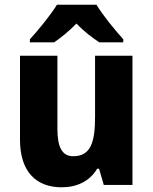

<svg xmlns="http://www.w3.org/2000/svg" viewBox="-20 -786 650 816"><path d="M390 -766H222C197 -724 141 -656 107 -619V-606H210C239 -626 272 -652 305 -686C337 -652 372 -626 402 -606H504V-619C467 -660 417 -721 390 -766ZM543 -549H384V-290C384 -182 366 -122 291 -122C244 -122 224 -161 224 -237V-549H65V-192C65 -56 134 10 242 10C306 10 361 -15 393 -69H401L421 0H543Z"/></svg>

Font: Noto Sans Sinhala UI SemiCondensed ExtraBold
Style: Regular
Weight: 800
Width: 4
Designer: Jelle Bosma - Monotype Design Team
Foundry: Monotype Imaging Inc.
Version: Version 2.006